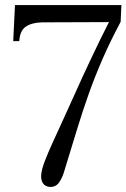

<svg xmlns="http://www.w3.org/2000/svg" viewBox="-20 -720 498 756"><path d="M176 16Q157 14 149 1.5Q141 -11 142 -29Q143 -51 156.5 -86Q170 -121 188 -160Q206 -199 221 -232Q243 -279 273 -346.5Q303 -414 338.5 -489Q374 -564 409 -633L145 -632Q105 -631 81.5 -615Q58 -599 56 -558H32L39 -700H458L455 -634Q415 -559 385 -490.5Q355 -422 330.5 -353.5Q306 -285 283 -209.5Q260 -134 233 -46Q226 -21 213 -2Q200 17 176 16Z"/></svg>

Font: Lora Italic
Style: Italic
Weight: 400
Italic angle: -3°
Designer: Olga Karpushina, Alexei Vanyashin (Cyrillic)
Foundry: Cyreal
Version: Version 2.210; ttfautohint (v1.8.1.43-b0c9)